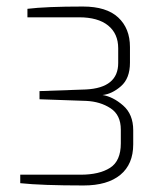

<svg xmlns="http://www.w3.org/2000/svg" viewBox="-20 -844 497 588"><path d="M42 -283V-309H227Q284 -309 317 -330Q350 -351 350 -405V-447Q350 -492 318.5 -512.5Q287 -533 244 -535L101 -540V-565L243 -570Q342 -575 342 -651V-696Q342 -741 311 -766Q280 -791 222 -791H64V-817Q121 -824 234 -824Q306 -824 342 -790.5Q378 -757 378 -700V-652Q378 -604 350.5 -580Q323 -556 294 -553Q326 -548 357 -521Q388 -494 388 -445V-402Q388 -341 348.5 -308.5Q309 -276 236 -276Q108 -276 42 -283Z"/></svg>

Font: Exo ExtraLight
Style: Regular
Weight: 275
Designer: Natanael Gama
Foundry: Natanael Gama
Version: Version 1.500; ttfautohint (v1.6)